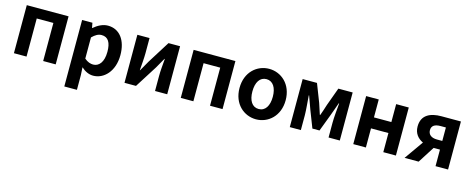

<svg xmlns="http://www.w3.org/2000/svg" viewBox="-38 -1260 5294 2162"><g transform="rotate(15 2609.5 -179.5)"><path d="M79 0H226V-444H420V0H566V-560H79Z M724 215H871V44L866 -47C908 -8 956 14 1005 14C1128 14 1243 -97 1243 -289C1243 -461 1160 -574 1023 -574C962 -574 905 -542 858 -502H855L844 -560H724ZM973 -107C942 -107 907 -118 871 -149V-396C909 -434 943 -453 981 -453C1058 -453 1092 -394 1092 -287C1092 -165 1039 -107 973 -107Z M1368 0H1502L1666 -259C1684 -291 1713 -344 1733 -377H1737C1731 -307 1724 -233 1724 -176V0H1866V-560H1731L1568 -300C1550 -268 1520 -216 1501 -182H1498C1503 -252 1510 -327 1510 -383V-560H1368Z M2024 0H2171V-444H2365V0H2511V-560H2024Z M2903 14C3043 14 3172 -94 3172 -280C3172 -466 3043 -574 2903 -574C2762 -574 2634 -466 2634 -280C2634 -94 2762 14 2903 14ZM2903 -106C2826 -106 2784 -174 2784 -280C2784 -385 2826 -454 2903 -454C2979 -454 3022 -385 3022 -280C3022 -174 2979 -106 2903 -106Z M3295 0H3424V-173C3424 -230 3413 -339 3409 -401H3413C3429 -355 3451 -297 3467 -251L3545 -50H3628L3704 -251C3720 -297 3742 -353 3758 -401H3763C3757 -339 3747 -230 3747 -173V0H3878V-560H3711L3634 -349C3620 -303 3606 -262 3591 -221H3586C3573 -262 3558 -303 3544 -349L3462 -560H3295Z M4035 0H4182V-223H4385V0H4532V-560H4385V-351H4182V-560H4035Z M4932 -294C4864 -294 4828 -326 4828 -376C4828 -427 4864 -451 4932 -451H4994V-294ZM4633 0H4797L4920 -193H4994V0H5140V-560H4913C4785 -560 4683 -515 4683 -380C4683 -299 4728 -248 4788 -220Z"/></g></svg>

Font: Noto Sans Mono CJK TC
Style: Bold
Weight: 700
Designer: Ryoko NISHIZUKA 西塚涼子 (kana, bopomofo & ideographs); Paul D. Hunt (Latin, Greek & Cyrillic); Sandoll Communications 산돌커뮤니
Foundry: Adobe
Version: Version 2.004;hotconv 1.0.118;makeotfexe 2.5.65603